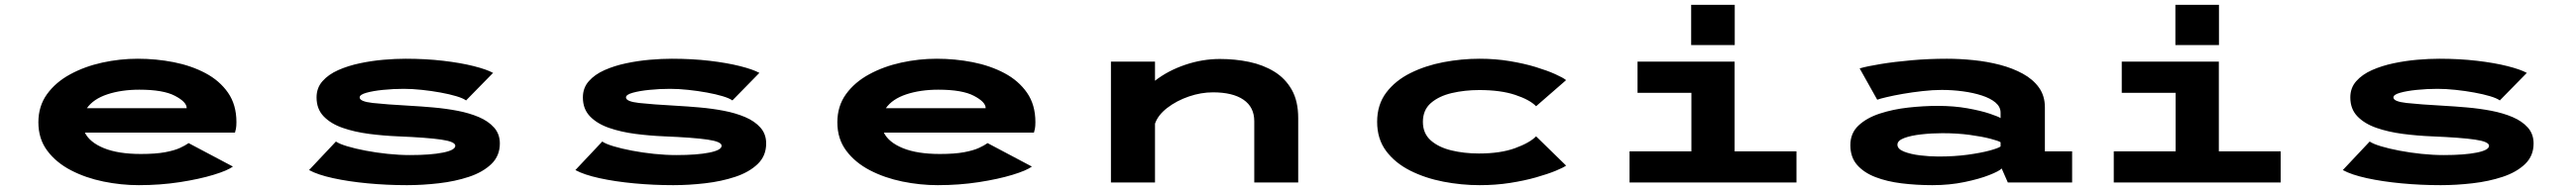

<svg xmlns="http://www.w3.org/2000/svg" viewBox="-20 -755 10640 786"><path d="M553 11Q480.5 11 407.2 -4Q334 -19 273.2 -50.5Q212.5 -82 175.5 -131.2Q138.5 -180.5 138.5 -249Q138.5 -316 174.2 -365.5Q210 -415 269.8 -447.5Q329.5 -480 402.2 -496Q475 -512 549 -512Q625 -512 697.5 -497.8Q770 -483.5 828.5 -452.5Q887 -421.5 921.8 -371.5Q956.5 -321.5 956.5 -250Q956.5 -233 954.5 -222.5Q952.5 -212 950.5 -206.5H330.5Q350.5 -166 409.5 -142Q468.5 -118 562 -118Q622.5 -118 661.5 -125.2Q700.5 -132.5 723.2 -143Q746 -153.5 759 -163L942 -66Q920 -49.5 861.8 -31.8Q803.5 -14 722.8 -1.5Q642 11 553 11ZM555.5 -384Q481.5 -384 423.5 -364.8Q365.5 -345.5 339 -307.5H751V-308.5Q751 -333 702.8 -358.5Q654.5 -384 555.5 -384Z M1661 11Q1578.5 11 1499 3.5Q1419.5 -4 1355.8 -18Q1292 -32 1256.5 -51.5L1367.5 -169.5Q1382 -159.5 1414.5 -149.8Q1447 -140 1490.2 -131.8Q1533.5 -123.5 1581.2 -118.5Q1629 -113.5 1673.5 -113.5Q1759 -113.5 1809.8 -123.8Q1860.5 -134 1860.5 -152Q1860.5 -169 1802.5 -177.5Q1744.5 -186 1623.5 -191Q1563.5 -193.5 1504 -201.2Q1444.5 -209 1395.5 -226Q1346.5 -243 1317 -273.5Q1287.5 -304 1287.5 -352Q1287.5 -391.5 1312 -419.2Q1336.5 -447 1377 -465Q1417.5 -483 1466 -493.2Q1514.5 -503.5 1564 -507.8Q1613.5 -512 1655 -512Q1738.5 -512 1810.8 -503.5Q1883 -495 1936.5 -481.5Q1990 -468 2016.5 -453.5L1905 -339.5Q1893 -348.5 1864.8 -357Q1836.5 -365.5 1799.5 -372.2Q1762.5 -379 1722.8 -383.2Q1683 -387.5 1647.5 -387.5Q1604 -387.5 1562.2 -383.2Q1520.5 -379 1493 -371.2Q1465.5 -363.5 1465.5 -352Q1465.5 -335 1519.8 -329Q1574 -323 1673.5 -317.5Q1719 -315 1770 -310.5Q1821 -306 1869.5 -296.8Q1918 -287.5 1957.5 -270.8Q1997 -254 2020.8 -227.2Q2044.5 -200.5 2044.5 -161.5Q2044.5 -110 2009.2 -76.2Q1974 -42.5 1916.8 -23.5Q1859.5 -4.5 1792.2 3.2Q1725 11 1661 11Z M2761 11Q2678.5 11 2599 3.5Q2519.5 -4 2455.8 -18Q2392 -32 2356.5 -51.5L2467.5 -169.5Q2482 -159.5 2514.5 -149.8Q2547 -140 2590.2 -131.8Q2633.5 -123.5 2681.2 -118.5Q2729 -113.5 2773.5 -113.5Q2859 -113.5 2909.8 -123.8Q2960.5 -134 2960.5 -152Q2960.5 -169 2902.5 -177.5Q2844.5 -186 2723.5 -191Q2663.5 -193.5 2604 -201.2Q2544.5 -209 2495.5 -226Q2446.5 -243 2417 -273.5Q2387.5 -304 2387.5 -352Q2387.5 -391.5 2412 -419.2Q2436.5 -447 2477 -465Q2517.5 -483 2566 -493.2Q2614.5 -503.5 2664 -507.8Q2713.5 -512 2755 -512Q2838.5 -512 2910.8 -503.5Q2983 -495 3036.5 -481.5Q3090 -468 3116.5 -453.5L3005 -339.5Q2993 -348.5 2964.8 -357Q2936.5 -365.5 2899.5 -372.2Q2862.5 -379 2822.8 -383.2Q2783 -387.5 2747.5 -387.5Q2704 -387.5 2662.2 -383.2Q2620.5 -379 2593 -371.2Q2565.5 -363.5 2565.5 -352Q2565.5 -335 2619.8 -329Q2674 -323 2773.5 -317.5Q2819 -315 2870 -310.5Q2921 -306 2969.5 -296.8Q3018 -287.5 3057.5 -270.8Q3097 -254 3120.8 -227.2Q3144.5 -200.5 3144.5 -161.5Q3144.5 -110 3109.2 -76.2Q3074 -42.5 3016.8 -23.5Q2959.5 -4.5 2892.2 3.2Q2825 11 2761 11Z M3853 11Q3780.5 11 3707.2 -4Q3634 -19 3573.2 -50.5Q3512.5 -82 3475.5 -131.2Q3438.5 -180.5 3438.5 -249Q3438.5 -316 3474.2 -365.5Q3510 -415 3569.8 -447.5Q3629.5 -480 3702.2 -496Q3775 -512 3849 -512Q3925 -512 3997.5 -497.8Q4070 -483.5 4128.5 -452.5Q4187 -421.5 4221.8 -371.5Q4256.5 -321.5 4256.5 -250Q4256.5 -233 4254.5 -222.5Q4252.5 -212 4250.5 -206.5H3630.5Q3650.5 -166 3709.5 -142Q3768.5 -118 3862 -118Q3922.5 -118 3961.5 -125.2Q4000.5 -132.5 4023.2 -143Q4046 -153.5 4059 -163L4242 -66Q4220 -49.5 4161.8 -31.8Q4103.5 -14 4022.8 -1.5Q3942 11 3853 11ZM3855.5 -384Q3781.5 -384 3723.5 -364.8Q3665.5 -345.5 3639 -307.5H4051V-308.5Q4051 -333 4002.8 -358.5Q3954.5 -384 3855.5 -384Z M4568.5 0V-500H4750.5V-421Q4803.5 -462.5 4874.8 -486.8Q4946 -511 5018.5 -511Q5082 -511 5140 -498.8Q5198 -486.5 5243.5 -458.5Q5289 -430.5 5315.5 -383.5Q5342 -336.5 5342 -266.5V0H5160.5V-253.5Q5160.5 -312 5116 -342.5Q5071.5 -373 4990 -373Q4940.5 -373 4890.2 -355.8Q4840 -338.5 4801.5 -309Q4763 -279.5 4750.5 -243.5V0Z M6091 11Q6016.5 11 5941.5 -3.5Q5866.5 -18 5804.5 -49.2Q5742.5 -80.5 5705.2 -130.2Q5668 -180 5668 -251Q5668 -322 5705.5 -371.8Q5743 -421.5 5805 -452.5Q5867 -483.5 5941.8 -497.8Q6016.5 -512 6091 -512Q6156.5 -512 6215.5 -502.2Q6274.5 -492.5 6322.8 -477.8Q6371 -463 6403.8 -448.2Q6436.5 -433.5 6448.5 -423.5L6324.5 -315.5Q6298.5 -342.5 6238.2 -362.5Q6178 -382.5 6090 -382.5Q6029.5 -382.5 5976.2 -370Q5923 -357.5 5890 -328.8Q5857 -300 5857 -251Q5857 -203 5889.5 -174.2Q5922 -145.5 5974.8 -132.8Q6027.5 -120 6088.5 -120Q6177 -120 6237.5 -142Q6298 -164 6324.5 -191L6448.5 -70Q6437 -61.5 6404.8 -48.2Q6372.5 -35 6324.2 -21.2Q6276 -7.5 6216.5 1.8Q6157 11 6091 11Z M6965 -735H7145V-568.5H6965ZM6710.5 0V-129H6966V-371H6743.5V-500H7144.5V-129H7400V0Z M7961.5 11Q7895.5 11 7834.5 3.5Q7773.5 -4 7725.8 -22.5Q7678 -41 7650.2 -73Q7622.5 -105 7622.5 -154.5Q7622.5 -204 7656.2 -235.8Q7690 -267.5 7744.2 -285.2Q7798.5 -303 7861.5 -310Q7924.5 -317 7983.5 -317Q8050.5 -317 8106.2 -307Q8162 -297 8198.2 -284.8Q8234.5 -272.5 8243 -266.5V-289Q8243 -313 8222 -330.8Q8201 -348.5 8165.5 -360Q8130 -371.5 8087 -377.2Q8044 -383 8000 -383Q7963 -383 7920.8 -378.2Q7878.5 -373.5 7839.8 -366.8Q7801 -360 7772.5 -353.2Q7744 -346.5 7733.5 -342.5L7661 -472Q7691.5 -481 7748.2 -490.2Q7805 -499.5 7876.2 -505.8Q7947.5 -512 8021 -512Q8074.5 -512 8131.2 -506.2Q8188 -500.5 8240.5 -486.8Q8293 -473 8335 -450Q8377 -427 8401.5 -392.8Q8426 -358.5 8426 -311V-129H8538.5V0H8273L8247.5 -58Q8237.5 -47 8196.2 -30.8Q8155 -14.5 8093.5 -1.8Q8032 11 7961.5 11ZM7986 -107.5Q8053 -107.5 8107.5 -115Q8162 -122.5 8197.8 -132.2Q8233.5 -142 8243 -149V-166.5Q8234 -172.5 8200.5 -181.2Q8167 -190 8115.8 -197Q8064.5 -204 8002.5 -204Q7958.5 -204 7915.8 -199.2Q7873 -194.5 7845 -184Q7817 -173.5 7817 -156.5Q7817 -138.5 7844.2 -127.8Q7871.5 -117 7910.8 -112.2Q7950 -107.5 7986 -107.5Z M8965 -735H9145V-568.5H8965ZM8710.5 0V-129H8966V-371H8743.5V-500H9144.5V-129H9400V0Z M10061 11Q9978.5 11 9899 3.5Q9819.5 -4 9755.8 -18Q9692 -32 9656.5 -51.5L9767.5 -169.5Q9782 -159.5 9814.5 -149.8Q9847 -140 9890.2 -131.8Q9933.5 -123.5 9981.2 -118.5Q10029 -113.5 10073.5 -113.5Q10159 -113.5 10209.8 -123.8Q10260.5 -134 10260.5 -152Q10260.5 -169 10202.5 -177.5Q10144.5 -186 10023.5 -191Q9963.5 -193.5 9904 -201.2Q9844.5 -209 9795.5 -226Q9746.5 -243 9717 -273.5Q9687.5 -304 9687.5 -352Q9687.5 -391.5 9712 -419.2Q9736.5 -447 9777 -465Q9817.5 -483 9866 -493.2Q9914.5 -503.5 9964 -507.8Q10013.5 -512 10055 -512Q10138.5 -512 10210.8 -503.5Q10283 -495 10336.5 -481.5Q10390 -468 10416.5 -453.5L10305 -339.5Q10293 -348.5 10264.8 -357Q10236.5 -365.5 10199.5 -372.2Q10162.5 -379 10122.8 -383.2Q10083 -387.5 10047.5 -387.5Q10004 -387.5 9962.2 -383.2Q9920.5 -379 9893 -371.2Q9865.5 -363.5 9865.5 -352Q9865.5 -335 9919.8 -329Q9974 -323 10073.5 -317.5Q10119 -315 10170 -310.5Q10221 -306 10269.5 -296.8Q10318 -287.5 10357.5 -270.8Q10397 -254 10420.8 -227.2Q10444.5 -200.5 10444.5 -161.5Q10444.5 -110 10409.2 -76.2Q10374 -42.5 10316.8 -23.5Q10259.5 -4.5 10192.2 3.2Q10125 11 10061 11Z"/></svg>

Font: Trispace Expanded
Style: Bold
Weight: 700
Width: 7
Designer: Tyler Finck
Foundry: Etcetera Type Company
Version: Version 1.210; ttfautohint (v1.8.3)